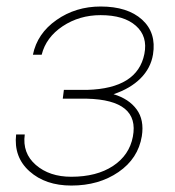

<svg xmlns="http://www.w3.org/2000/svg" viewBox="-20 -558 535 587"><path d="M421.4 -393.1Q432.1 -446.8 395.5 -479.2Q358.9 -511.7 287.6 -511.7Q222.7 -511.7 171.6 -477.8Q120.6 -443.8 107.4 -390.6H80.6Q93.8 -455.6 152.6 -496.8Q211.4 -538.1 287.6 -538.1Q370.1 -538.1 414.3 -498Q458.5 -458 447.8 -391.6Q440.9 -349.6 409.7 -318.4Q378.4 -287.1 327.1 -270Q374 -255.9 397.7 -223.6Q421.4 -191.4 413.6 -141.6Q402.3 -73.2 342.3 -32Q282.2 9.3 198.2 9.3Q119.1 9.3 70.3 -34.2Q21.5 -77.6 29.3 -147H55.7Q47.9 -89.8 89.6 -53.7Q131.3 -17.6 197.8 -17.6Q275.4 -17.6 325.4 -50.5Q375.5 -83.5 386.2 -140.1Q407.7 -252.4 245.6 -256.3H171.9L175.3 -283.2H246.6Q400.4 -287.6 421.4 -393.1Z"/></svg>

Font: Roboto Thin
Style: Italic
Weight: 250
Italic angle: -12°
Designer: Google
Version: Version 2.134; 2016